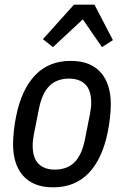

<svg xmlns="http://www.w3.org/2000/svg" viewBox="-20 -791 531 823"><path d="M208 12Q163 12 130.5 -1.5Q98 -15 77 -40Q56 -65 46 -98.5Q36 -132 36 -173Q36 -199 39.5 -231Q43 -263 49 -292Q72 -407 130.5 -468.5Q189 -530 283 -530Q328 -530 360.5 -516.5Q393 -503 414 -478Q435 -453 445 -419Q455 -385 455 -345Q455 -319 451.5 -287Q448 -255 442 -226Q419 -111 360.5 -49.5Q302 12 208 12ZM215 -64Q268 -64 299.5 -95.5Q331 -127 344 -193L366 -304Q368 -316 369.5 -328Q371 -340 371 -350Q371 -404 346 -429Q321 -454 276 -454Q223 -454 191.5 -422.5Q160 -391 147 -325L125 -214Q123 -202 121.5 -190Q120 -178 120 -168Q120 -114 145 -89Q170 -64 215 -64ZM385 -771 464 -619 417 -589 335 -708 207 -589 164 -623 297 -771Z"/></svg>

Font: IBM Plex Sans Cond Text
Style: Italic
Weight: 450
Width: 3
Italic angle: -11°
Designer: Mike Abbink, Paul van der Laan, Pieter van Rosmalen
Foundry: Bold Monday
Version: Version 1.3